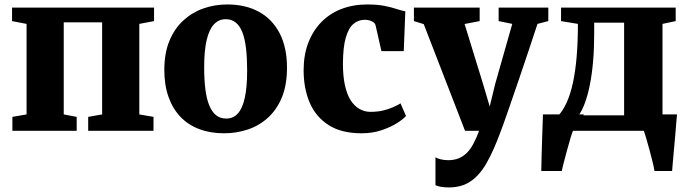

<svg xmlns="http://www.w3.org/2000/svg" viewBox="-20 -586 3091 860"><path d="M35.5 0V-62.5L99 -73.5V-479L34 -491.5V-552H670V-491.5L604 -479V-73.5L667.5 -62.5V0H375V-62.5L437.5 -73.5V-486H265.5V-73.5L323.5 -62.5V0Z M716 -272.5Q716 -347.5 738.8 -402.8Q761.5 -458 801 -494.2Q840.5 -530.5 891 -548.2Q941.5 -566 998 -566Q1080.5 -566 1140.5 -532.8Q1200.5 -499.5 1233 -436.2Q1265.5 -373 1265.5 -282.5Q1265.5 -205.5 1242.8 -150.2Q1220 -95 1180.5 -59Q1141 -23 1090.2 -6Q1039.5 11 983 11Q921.5 11 872.2 -7.8Q823 -26.5 788.2 -62.8Q753.5 -99 734.8 -152Q716 -205 716 -272.5ZM993.5 -55Q1025 -55 1045.5 -77.8Q1066 -100.5 1076.5 -148Q1087 -195.5 1087 -270Q1087 -326 1082 -369Q1077 -412 1065.8 -441Q1054.5 -470 1036 -485Q1017.5 -500 991 -500Q960 -500 938.5 -477.2Q917 -454.5 905.8 -407.2Q894.5 -360 894.5 -285Q894.5 -228 900 -185.2Q905.5 -142.5 917.5 -113.5Q929.5 -84.5 948 -69.8Q966.5 -55 993.5 -55Z M1599.5 11Q1509 11 1451.8 -25.8Q1394.5 -62.5 1367.2 -126.2Q1340 -190 1340 -271.5Q1340 -339 1360.5 -393.2Q1381 -447.5 1418.5 -486.2Q1456 -525 1508.5 -545.5Q1561 -566 1625 -566Q1671.5 -566 1703.2 -559.5Q1735 -553 1757.2 -545.5Q1779.5 -538 1795.5 -535.5L1788.5 -357H1688.5L1662.5 -471.5Q1660.5 -481 1652.2 -486.8Q1644 -492.5 1633.5 -495Q1623 -497.5 1614 -497.5Q1585.5 -497.5 1563.5 -479.2Q1541.5 -461 1529 -418.2Q1516.5 -375.5 1516 -301Q1516 -247 1524.5 -206.5Q1533 -166 1549.2 -139.2Q1565.5 -112.5 1588.8 -98.8Q1612 -85 1639.5 -85Q1669.5 -85 1693.8 -90.5Q1718 -96 1738.2 -104.8Q1758.5 -113.5 1774 -123L1798.5 -66.5Q1786.5 -52.5 1758.2 -34.5Q1730 -16.5 1689.2 -2.8Q1648.5 11 1599.5 11Z M1990.5 253.5Q1971 253.5 1955.8 251Q1940.5 248.5 1930.5 243.5V118Q1937.5 123.5 1953.5 127.5Q1969.5 131.5 1987.5 131.5Q2014 131.5 2034.8 123Q2055.5 114.5 2071.8 98Q2088 81.5 2101 56.8Q2114 32 2126 0H2063L1878 -478L1834 -491.5V-552H2128.5V-491.5L2061 -478.5L2143.5 -210.5L2173.5 -109L2198 -210L2274.5 -479L2213.5 -491.5V-552H2436V-491.5L2387.5 -479Q2369 -422.5 2347.2 -357.5Q2325.5 -292.5 2304 -229.5Q2282.5 -166.5 2264.2 -113.8Q2246 -61 2233.8 -27Q2221.5 7 2219 12.5Q2190.5 89.5 2160 143.5Q2129.5 197.5 2089 225.5Q2048.5 253.5 1990.5 253.5Z M2452.5 0V-65L2478.5 -65.5Q2501 -89 2517.8 -125.8Q2534.5 -162.5 2545.8 -213.2Q2557 -264 2562.8 -330.5Q2568.5 -397 2568.5 -479L2493 -491.5V-552H3006.5V-491.5L2947.5 -479V0ZM2572 -69.5H2775.5V-484.5H2641.5V-435Q2641.5 -368.5 2636.5 -310.8Q2631.5 -253 2622 -206Q2612.5 -159 2599.8 -124.5Q2587 -90 2572 -69.5ZM2404.5 180Q2405 152.5 2406 110Q2407 67.5 2408.8 19.2Q2410.5 -29 2412 -73.5H2595.5L2546.5 -0.5Q2542 10 2534.5 35.2Q2527 60.5 2519 90.2Q2511 120 2504.5 145Q2498 170 2496.5 180ZM2911.5 180Q2909.5 165 2903 139Q2896.5 113 2888.8 84.2Q2881 55.5 2874.2 32.2Q2867.5 9 2864 0L2830 -73.5H3012.5Q3011 -60.5 3009 -34.5Q3007 -8.5 3004.2 23.5Q3001.5 55.5 2998.5 87Q2995.5 118.5 2993.5 143.5Q2991.5 168.5 2990.5 180Z"/></svg>

Font: Merriweather 28pt Black
Style: Regular
Weight: 900
Version: Version 2.100